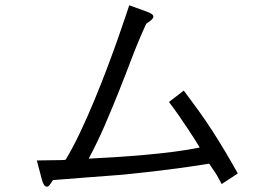

<svg xmlns="http://www.w3.org/2000/svg" viewBox="-20 -694 1040 725"><path d="M618 -309 674 -352Q704 -312 731 -274.5Q758 -237 782.5 -199Q807 -161 830.5 -121.5Q854 -82 878 -39L817 1Q809 -13 804 -23Q799 -33 793.5 -41Q788 -49 782.5 -57Q777 -65 770 -76Q701 -65 648.5 -58Q596 -51 552 -46Q508 -41 469 -37Q430 -33 387 -30Q344 -27 294.5 -23Q245 -19 180 -14Q171 0 166.5 5.5Q162 11 157 11Q145 11 138 -16.5Q131 -44 119 -88Q124 -88 141.5 -88.5Q159 -89 177.5 -89Q196 -89 211.5 -89.5Q227 -90 228 -91Q255 -136 283 -195Q311 -254 337 -317Q363 -380 386 -441Q409 -502 426.5 -552Q444 -602 455 -635Q466 -668 468 -674Q509 -659 534.5 -650Q560 -641 559 -631Q559 -626 553.5 -620.5Q548 -615 532 -604Q503 -541 478.5 -476.5Q454 -412 428.5 -348Q403 -284 375.5 -220.5Q348 -157 315 -95Q358 -97 413 -100.5Q468 -104 525 -109Q582 -114 636.5 -121Q691 -128 734 -137Q731 -143 719.5 -161Q708 -179 692 -203.5Q676 -228 656.5 -256Q637 -284 618 -309Z"/></svg>

Font: D2Coding
Style: Regular
Weight: 400
Monospace: yes
Designer: Yong-Rak Park; Jeong-Hwan Yoon; Sang-Min Lee;
Foundry: NHN Corporation
Version: Version 1.3.2; Build 20180524